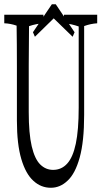

<svg xmlns="http://www.w3.org/2000/svg" viewBox="-31 -886 492 912"><path d="M430.7 -815.9Q430.7 -800.8 430.7 -775.4Q399.4 -773.4 368.7 -762.2Q368.7 -553.7 368.7 -340.3Q368.7 -213.4 347.4 -137.2Q326.2 -61 290 -27.8Q254.9 5.9 210.4 5.9Q163.6 5.9 127.9 -26.9Q91.3 -59.6 70.3 -130.4Q49.3 -201.2 49.3 -313Q49.3 -442.4 49.3 -570.8Q49.3 -681.6 47.9 -764.2Q18.6 -774.4 -10.7 -775.4Q-10.7 -800.3 -10.7 -815.9H175.3Q175.3 -800.8 175.3 -775.4Q141.1 -773.4 106.9 -761.7Q105.5 -642.1 105.5 -574.7Q105.5 -469.2 105.5 -354Q105.5 -252 119.6 -191.4Q133.8 -130.9 159.9 -105Q186 -79.1 221.2 -79.1Q261.2 -79.1 288.1 -108.9Q315.4 -138.7 329.1 -203.6Q342.8 -268.6 342.8 -375Q342.8 -572.3 342.8 -760.3Q307.1 -772.9 272.9 -775.4Q272.9 -800.3 272.9 -815.9ZM323.2 -732.9 314 -711.4 224.1 -798.8 134.8 -711.4 125.5 -732.9 215.3 -865.7H233.9Z"/></svg>

Font: Scarab Serif
Style: Condensed-Light
Weight: 300
Designer: John Roberts
Foundry: Scarab
Version: 1.0